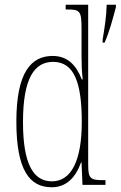

<svg xmlns="http://www.w3.org/2000/svg" viewBox="-20 -780 509 810"><path d="M198 10C260 10 299 -31 322 -95H324L328 0H425V-20H415C361 -20 352 -27 352 -86V-760H257V-740H262C318 -740 324 -735 324 -656V-544C324 -509 325 -476 329 -445H325C302 -504 266 -544 202 -544C112 -544 49 -476 49 -267C49 -60 106 10 198 10ZM413 -613V-600H421C440 -640 458 -708 469 -750V-760H430C429 -709 421 -662 413 -613ZM199 -15C121 -15 77 -87 77 -265C77 -452 126 -519 204 -519C294 -519 325 -429 325 -265C325 -103 281 -15 199 -15Z"/></svg>

Font: Noto Serif Lao ExtraCondensed Thin
Style: Regular
Weight: 100
Width: 2
Designer: Monotype Design Team
Foundry: Monotype Imaging Inc.
Version: Version 2.003